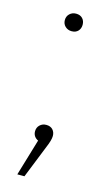

<svg xmlns="http://www.w3.org/2000/svg" viewBox="-99 -498 382 677"><g transform="rotate(15 92.0 -159.5)"><path d="M124 -22Q124 -7 112 21L64 141H38L78 7Q69 3 64 -4.5Q59 -12 59 -22Q59 -36 68.5 -45Q78 -54 92 -54Q107 -54 115.5 -45Q124 -36 124 -22ZM124 -428Q124 -414 115.5 -405Q107 -396 92 -396Q78 -396 68.5 -405Q59 -414 59 -428Q59 -442 68.5 -451Q78 -460 92 -460Q107 -460 115.5 -451Q124 -442 124 -428Z"/></g></svg>

Font: FiraGO UltraLight
Style: Regular
Weight: 200
Designer: bBox Type
Foundry: bBox Type GmbH
Version: Version 1.001